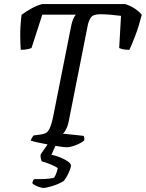

<svg xmlns="http://www.w3.org/2000/svg" viewBox="-20 -724 717 944"><path d="M306 0Q298 0 274 -3.5Q250 -7 220.5 -12.5Q191 -18 166 -23.5Q141 -29 131 -33Q134 -42 138.5 -48.5Q143 -55 145 -58L176 -62Q192 -64 203.5 -69Q215 -74 224.5 -93.5Q234 -113 243 -159L330 -597Q334 -616 339.5 -629.5Q345 -643 353 -652H188L135 -488Q129 -485 114.5 -482Q100 -479 82 -479Q80 -503 79.5 -548.5Q79 -594 86 -651Q105 -666 134 -682Q163 -698 188 -704H595Q622 -696 644.5 -680.5Q667 -665 677 -651Q662 -593 644.5 -547Q627 -501 616 -479Q597 -479 584 -482Q571 -485 566 -488L575 -646Q554 -649 525 -651.5Q496 -654 472 -654Q438 -654 426.5 -637.5Q415 -621 410 -592L319 -133Q314 -106 305.5 -89.5Q297 -73 289 -67L391 -56Q393 -53 394 -47Q395 -41 394 -33Q376 -19 350.5 -9.5Q325 0 306 0ZM193 200Q186 200 174 196Q162 192 151.5 186.5Q141 181 139 176Q141 168 141.5 166Q142 164 147 157Q177 157 200.5 156Q224 155 246 150Q253 139 257.5 126Q262 113 264 103Q255 95 229.5 84.5Q204 74 185 69Q184 65 181 56Q178 47 180 35Q191 20 205 -1Q219 -22 232 -37H266L233 37Q255 41 277.5 50.5Q300 60 314.5 70.5Q329 81 329 90Q329 97 323 112.5Q317 128 308.5 143.5Q300 159 293 166Q269 181 238 190.5Q207 200 193 200Z"/></svg>

Font: Texturina
Style: Italic
Weight: 400
Italic angle: -11°
Designer: Guillermo Torres Carreño
Foundry: Omnibus-Type
Version: Version 1.002; ttfautohint (v1.8.3)